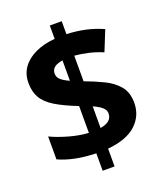

<svg xmlns="http://www.w3.org/2000/svg" viewBox="-148 -858 868 1015"><g transform="rotate(-20 286.0 -350.5)"><path d="M253 -40Q188 -42 137 -52.5Q86 -63 44 -82V-211Q85 -191 143 -174.5Q201 -158 253 -155V-306Q176 -336 129.5 -364.5Q83 -393 63 -428Q43 -463 43 -512Q43 -562 69.5 -598.5Q96 -635 143.5 -657Q191 -679 253 -684V-759H320V-686Q376 -684 425.5 -673Q475 -662 522 -641L476 -527Q436 -544 395.5 -553Q355 -562 320 -565V-421Q374 -401 423 -377.5Q472 -354 502.5 -318Q533 -282 533 -223Q533 -150 480 -101Q427 -52 320 -42V58H253ZM320 -158Q354 -164 370 -178.5Q386 -193 386 -216Q386 -230 378.5 -240.5Q371 -251 356.5 -260.5Q342 -270 320 -280ZM253 -563Q233 -560 219 -553.5Q205 -547 197.5 -536.5Q190 -526 190 -512Q190 -498 196.5 -487.5Q203 -477 217 -467.5Q231 -458 253 -448Z"/></g></svg>

Font: Noto Sans Thaana
Style: Regular
Weight: 400
Designer: Monotype Design Team
Foundry: Monotype Imaging Inc.
Version: Version 2.001